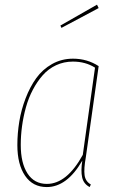

<svg xmlns="http://www.w3.org/2000/svg" viewBox="-20 -774 495 804"><path d="M386.2 -754.4 393.1 -740.2 237.3 -657.2 232.9 -667ZM285.6 -528.3Q345.2 -528.3 393.1 -497.1L339.4 -115.7Q330.6 -66.9 334.2 -40.5Q337.9 -14.2 360.4 -1.5L355.5 9.3Q330.1 -3.9 324 -31.2Q317.9 -58.6 324.7 -101.6Q260.7 9.3 175.8 9.3Q117.2 9.3 85 -38.1Q52.7 -85.4 52.7 -166.5Q52.7 -215.8 60.8 -265.1Q68.8 -314.5 87.2 -362.3Q105.5 -410.2 131.8 -446.8Q158.2 -483.4 198 -505.9Q237.8 -528.3 285.6 -528.3ZM285.2 -516.1Q247.6 -516.1 215.1 -501Q182.6 -485.8 159.2 -459.2Q135.7 -432.6 117.7 -398.4Q99.6 -364.3 88.6 -324.7Q77.6 -285.2 72.3 -245.6Q66.9 -206.1 66.9 -167Q66.9 -91.3 95.2 -47.6Q123.5 -3.9 176.3 -3.9Q259.8 -3.9 326.7 -125.5L377.9 -490.7Q337.9 -516.1 285.2 -516.1Z"/></svg>

Font: Fira Sans Compressed Hair
Style: Italic
Weight: 100
Width: 3
Italic angle: -8°
Designer: Carrois Corporate & Edenspiekermann AG
Foundry: Carrois Corporate GbR & Edenspiekermann AG
Version: Version 4.203;PS 004.203;hotconv 1.0.88;makeotf.lib2.5.64775